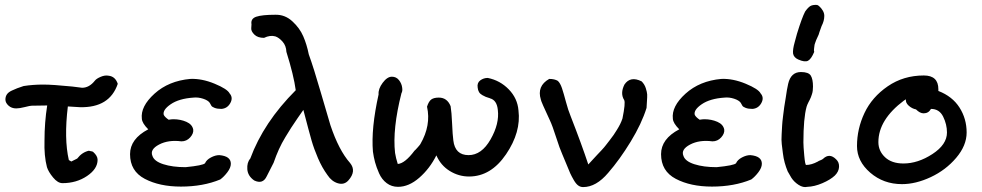

<svg xmlns="http://www.w3.org/2000/svg" viewBox="-20 -741 3994 781"><path d="M2 -336Q2 -348 8 -357Q14 -366 28 -372.5Q42 -379 50 -382Q58 -385 76 -391Q114 -397 156 -397Q194 -397 274 -389L314 -384Q343 -384 366 -413Q372 -421 389.5 -428.5Q407 -436 422 -433Q449 -430 459 -400Q426 -302 305 -305L256 -308Q240 -177 260 -90L270 -84L294 -96Q314 -122 342 -128Q343 -127 350 -126Q357 -125 359 -123Q377 -107 377 -91Q377 -54 334 -25Q291 4 234 4Q215 4 196 -19Q177 -42 171 -61Q159 -107 161 -169Q161 -243 172 -312L108 -311Q103 -311 81 -305.5Q59 -300 46 -300Q27 -300 14.5 -311.5Q2 -323 2 -336Z M716 18Q629 18 569 -13.5Q509 -45 509 -114Q509 -176 583 -215Q558 -240 557 -258Q551 -308 608.5 -360Q666 -412 754 -420Q801 -422 853 -400.5Q905 -379 914 -361Q929 -344 917 -322Q905 -300 881 -298Q864 -298 853.5 -302Q843 -306 840 -310.5Q837 -315 833 -323Q826 -333 806 -339.5Q786 -346 767 -344Q708 -340 674.5 -317Q641 -294 646 -274Q650 -265 666 -254Q678 -256 685 -256Q714 -256 738 -245.5Q762 -235 766 -214Q768 -198 753.5 -182Q739 -166 718 -166Q665 -173 627 -153Q589 -133 600 -107Q607 -85 644.5 -73Q682 -61 735 -61Q806 -68 814 -77Q820 -91 838 -100.5Q856 -110 872 -110Q919 -106 919 -75Q919 -59 905 -40.5Q891 -22 876 -11Q806 18 716 18Z M998 -96Q1052 -243 1183 -374Q1175 -434 1145 -530Q1144 -555 1129.5 -571.5Q1115 -588 1100 -593Q1079 -599 1054 -587Q1028 -587 1014.5 -600.5Q1001 -614 1002 -626Q1003 -638 1003 -642Q999 -665 1022.5 -673Q1046 -681 1100 -681Q1139 -682 1169 -654.5Q1199 -627 1213.5 -593.5Q1228 -560 1236 -520Q1256 -465 1285.5 -363Q1315 -261 1324 -232Q1358 -130 1404 -78Q1431 -45 1397 -7Q1380 12 1354.5 4.5Q1329 -3 1312 -29Q1290 -59 1273.5 -97.5Q1257 -136 1247.5 -169Q1238 -202 1214 -294Q1209 -287 1191 -261Q1173 -235 1164.5 -221.5Q1156 -208 1141 -183.5Q1126 -159 1114.5 -133.5Q1103 -108 1093 -79L1065 -24Q1049 10 1014 -7Q988 -25 986 -52.5Q984 -80 998 -96Z M1599 19Q1573 19 1553 4Q1533 -11 1522 -36Q1511 -61 1505.5 -81.5Q1500 -102 1497 -124Q1489 -218 1520 -357Q1518 -379 1536.5 -404Q1555 -429 1574 -429Q1592 -429 1603 -415Q1614 -401 1616 -384Q1618 -370 1613 -362Q1576 -216 1587 -119Q1590 -99 1598 -74Q1627 -76 1666 -128Q1669 -130 1679.5 -142Q1690 -154 1690 -155Q1734 -231 1717 -307Q1724 -329 1734.5 -336.5Q1745 -344 1765 -344Q1799 -344 1813 -309Q1817 -285 1819 -238.5Q1821 -192 1824 -170Q1831 -110 1886 -110Q1939 -110 1975.5 -174Q2012 -238 2005 -294Q2001 -334 1973 -341H1974Q1961 -345 1956 -347Q1951 -349 1942 -354Q1933 -359 1928.5 -366.5Q1924 -374 1923 -385Q1920 -404 1933.5 -414Q1947 -424 1964 -424Q2014 -414 2049.5 -377.5Q2085 -341 2089 -292Q2100 -204 2038.5 -113.5Q1977 -23 1888 -23Q1846 -23 1809.5 -45.5Q1773 -68 1755 -109Q1728 -55 1685.5 -18Q1643 19 1599 19ZM1666 -128 1667 -129Z M2352 20Q2341 20 2332 13.5Q2323 7 2314 -8.5Q2305 -24 2299.5 -36Q2294 -48 2283.5 -74.5Q2273 -101 2267 -114Q2257 -136 2242 -183Q2227 -230 2217 -251Q2180 -330 2180 -336Q2163 -391 2214 -420Q2236 -420 2249 -412Q2259 -403 2266 -382Q2273 -361 2282 -327Q2291 -293 2301 -269Q2347 -151 2373 -72Q2377 -76 2390.5 -91Q2404 -106 2409 -111Q2414 -116 2426.5 -129.5Q2439 -143 2444.5 -150.5Q2450 -158 2460 -170.5Q2470 -183 2476 -192Q2482 -201 2489.5 -213Q2497 -225 2502.5 -236Q2508 -247 2512 -259Q2525 -323 2519 -334Q2502 -361 2520 -397Q2544 -433 2590 -410Q2602 -398 2607 -382Q2612 -366 2612.5 -357Q2613 -348 2611.5 -327.5Q2610 -307 2610 -302Q2590 -238 2545.5 -165Q2501 -92 2454 -38Q2405 20 2352 20Z M2876 18Q2789 18 2729 -13.5Q2669 -45 2669 -114Q2669 -176 2743 -215Q2718 -240 2717 -258Q2711 -308 2768.5 -360Q2826 -412 2914 -420Q2961 -422 3013 -400.5Q3065 -379 3074 -361Q3089 -344 3077 -322Q3065 -300 3041 -298Q3024 -298 3013.5 -302Q3003 -306 3000 -310.5Q2997 -315 2993 -323Q2986 -333 2966 -339.5Q2946 -346 2927 -344Q2868 -340 2834.5 -317Q2801 -294 2806 -274Q2810 -265 2826 -254Q2838 -256 2845 -256Q2874 -256 2898 -245.5Q2922 -235 2926 -214Q2928 -198 2913.5 -182Q2899 -166 2878 -166Q2825 -173 2787 -153Q2749 -133 2760 -107Q2767 -85 2804.5 -73Q2842 -61 2895 -61Q2966 -68 2974 -77Q2980 -91 2998 -100.5Q3016 -110 3032 -110Q3079 -106 3079 -75Q3079 -59 3065 -40.5Q3051 -22 3036 -11Q2966 18 2876 18Z M3264 19Q3247 23 3228.5 11Q3210 -1 3199 -18L3184 -44Q3177 -61 3172 -79Q3167 -97 3164.5 -118Q3162 -139 3160 -154.5Q3158 -170 3159.5 -194.5Q3161 -219 3161.5 -231Q3162 -243 3165.5 -270.5Q3169 -298 3170 -305.5Q3171 -313 3176 -342.5Q3181 -372 3181 -375L3186 -400Q3197 -448 3238 -448Q3269 -448 3278 -433.5Q3287 -419 3287 -389Q3287 -380 3286 -372Q3285 -364 3282.5 -357Q3280 -350 3278.5 -345.5Q3277 -341 3273.5 -334.5Q3270 -328 3269 -326Q3263 -314 3261 -307Q3248 -260 3248 -162Q3248 -146 3251.5 -108Q3255 -70 3259 -70Q3281 -70 3307 -84Q3309 -86 3317 -89Q3325 -92 3328 -95Q3354 -120 3381 -93Q3394 -81 3393 -62Q3392 -43 3376 -27Q3358 -10 3325.5 4Q3293 18 3264 19ZM3206 -523Q3204 -539 3212.5 -569Q3221 -599 3222 -604Q3242 -669 3255 -694Q3267 -711 3276.5 -716.5Q3286 -722 3304 -721L3311 -717Q3333 -697 3333 -676.5Q3333 -656 3322 -635Q3311 -605 3310 -600Q3309 -597 3305 -589Q3301 -581 3300 -578Q3299 -575 3296 -567Q3293 -559 3293 -556Q3293 -553 3291.5 -544Q3290 -535 3292 -530Q3280 -501 3267 -494Q3254 -487 3227 -499Q3209 -507 3206 -523Z M3649 8Q3574 8 3520 -38.5Q3466 -85 3466 -147Q3466 -217 3496.5 -281.5Q3527 -346 3591 -390Q3655 -434 3738 -434Q3797 -434 3797 -378V-371Q3854 -349 3883 -303.5Q3912 -258 3912 -202Q3912 -149 3869.5 -99Q3827 -49 3766 -20.5Q3705 8 3649 8ZM3655 -76Q3714 -76 3773 -114.5Q3832 -153 3832 -202Q3832 -235 3816.5 -266.5Q3801 -298 3767 -298Q3757 -280 3737 -280Q3722 -280 3706 -296Q3690 -299 3676.5 -311Q3663 -323 3665 -337L3657 -332Q3553 -254 3553 -163Q3553 -127 3580 -101.5Q3607 -76 3655 -76Z"/></svg>

Font: Excalifont
Style: Regular
Weight: 400
Designer: Your Own Font Foundry (Virgil); Ján Filípek / DizajnDesign (Excalifont, modifications)
Foundry: Your Own Font Foundry (Virgil); Ján Filípek / DizajnDesign (Excalifont, modifications)
Version: Version 1.000;Glyphs 3.2 (3227)